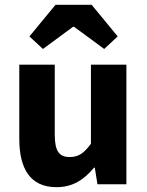

<svg xmlns="http://www.w3.org/2000/svg" viewBox="-20 -764 608 796"><path d="M214 12C282 12 328 -19 370 -69H373L384 0H504V-496H357V-168C328 -129 306 -113 269 -113C226 -113 207 -136 207 -207V-496H60V-188C60 -64 106 12 214 12ZM102 -613 158 -561 283 -653H287L412 -561L468 -613L360 -744H210Z"/></svg>

Font: Giro Sans Regular
Style: Bold
Weight: 700
Designer: Paul D. Hunt
Foundry: Adobe Systems Incorporated
Version: Version 1.000;PS 1.0;hotconv 1.0.88;makeotf.lib2.5.647800